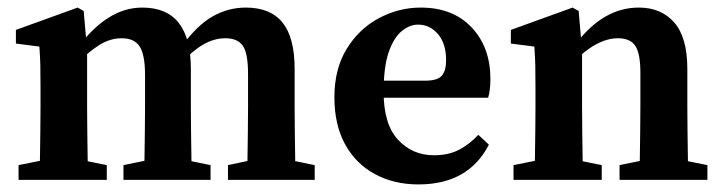

<svg xmlns="http://www.w3.org/2000/svg" viewBox="-20 -475 1910 507"><path d="M632 0Q633 -21 633.5 -55Q634 -89 634.5 -126.5Q635 -164 635 -193V-279Q635 -335 621 -354.5Q607 -374 575 -374Q545 -374 516 -357Q487 -340 458 -308L448 -353H460Q501 -409 542 -432Q583 -455 629 -455Q694 -455 726 -415.5Q758 -376 758 -293V-193Q758 -164 758.5 -126.5Q759 -89 759.5 -55Q760 -21 760 0ZM29 0V-39L119 -57H173L262 -39V0ZM84 0Q85 -21 85.5 -55.5Q86 -90 86.5 -127.5Q87 -165 87 -193V-243Q87 -281 86.5 -302.5Q86 -324 84 -352L22 -360V-396L185 -455L201 -446L210 -342V-193Q210 -165 210.5 -127.5Q211 -90 211.5 -55.5Q212 -21 213 0ZM306 0V-39L394 -57H448L536 -39V0ZM360 0Q361 -21 361.5 -55Q362 -89 362.5 -126.5Q363 -164 363 -193V-277Q363 -330 349 -352Q335 -374 301 -374Q270 -374 240.5 -355Q211 -336 185 -308L177 -354H189Q225 -402 267 -428.5Q309 -455 356 -455Q484 -455 484 -293V-193Q484 -164 484.5 -126.5Q485 -89 485.5 -55Q486 -21 487 0ZM582 0V-39L667 -57H723L811 -39V0Z M1085 12Q1020 12 969.5 -15.5Q919 -43 891 -94.5Q863 -146 863 -218Q863 -293 895.5 -346Q928 -399 980.5 -427Q1033 -455 1091 -455Q1176 -455 1225.5 -402.5Q1275 -350 1275 -266Q1275 -237 1269 -217H916V-262H1103Q1136 -262 1147 -275.5Q1158 -289 1158 -316Q1158 -360 1136.5 -385Q1115 -410 1084 -410Q1062 -410 1041 -393Q1020 -376 1006.5 -337.5Q993 -299 993 -232Q993 -147 1031 -106Q1069 -65 1126 -65Q1165 -65 1193 -80Q1221 -95 1243 -119L1271 -93Q1217 12 1085 12Z M1668 0Q1669 -21 1669.5 -55Q1670 -89 1670.5 -126.5Q1671 -164 1671 -193V-283Q1671 -334 1657.5 -354Q1644 -374 1612 -374Q1555 -374 1491 -308L1484 -360H1501Q1539 -409 1580 -432Q1621 -455 1667 -455Q1726 -455 1760.5 -415.5Q1795 -376 1795 -293V-193Q1795 -164 1795.5 -126.5Q1796 -89 1796.5 -55Q1797 -21 1798 0ZM1336 0V-39L1426 -57H1480L1569 -39V0ZM1391 0Q1392 -21 1392.5 -55.5Q1393 -90 1393.5 -127.5Q1394 -165 1394 -193V-243Q1394 -281 1393.5 -302.5Q1393 -324 1391 -352L1329 -360V-396L1492 -455L1508 -446L1517 -342V-193Q1517 -165 1517.5 -127.5Q1518 -90 1518.5 -55.5Q1519 -21 1520 0ZM1616 0V-39L1704 -57H1758L1848 -39V0Z"/></svg>

Font: Lisu Bosa Black
Style: Regular
Weight: 900
Designer: David Morse, Annie Olsen, Victor Gaultney, Frank Grießhammer (Latin)
Foundry: SIL International
Version: Version 2.000